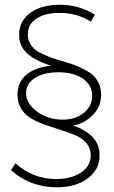

<svg xmlns="http://www.w3.org/2000/svg" viewBox="-20 -714 485 815"><path d="M26.9 7.8 45.9 -21Q118.7 45.9 219.2 45.9Q281.7 45.9 323.5 18.6Q365.2 -8.8 365.2 -55.2Q365.2 -84 348.1 -105Q331.1 -126 303.5 -138.2Q275.9 -150.4 242.9 -160.6Q210 -170.9 176.8 -182.4Q143.6 -193.8 116 -209Q88.4 -224.1 71.3 -250.2Q54.2 -276.4 54.2 -312Q54.2 -364.7 91.6 -396.5Q128.9 -428.2 195.8 -435.1Q123.5 -459 92.3 -490.2Q61 -521.5 61 -565.9Q61 -624.5 108.4 -659.2Q155.8 -693.8 232.9 -693.8Q314.9 -693.8 382.8 -651.9L365.2 -622.1Q307.6 -659.2 232.9 -659.2Q171.4 -659.2 134.8 -635Q98.1 -610.8 98.1 -567.9Q98.1 -542 111.6 -522.7Q125 -503.4 146.7 -491.9Q168.5 -480.5 196.5 -470Q224.6 -459.5 253.7 -451.9Q282.7 -444.3 310.8 -432.1Q338.9 -419.9 360.6 -405.8Q382.3 -391.6 395.8 -367.4Q409.2 -343.3 409.2 -312Q409.2 -259.8 372.6 -224.1Q335.9 -188.5 290 -181.2Q402.8 -142.6 402.8 -55.2Q402.8 6.3 351.8 43.7Q300.8 81.1 221.2 81.1Q163.6 81.1 113 61.5Q62.5 42 26.9 7.8ZM90.8 -318.8Q90.8 -273.9 137.9 -240Q185.1 -206.1 246.1 -206.1Q299.8 -206.1 335.4 -234.6Q371.1 -263.2 371.1 -307.1Q371.1 -352.1 332.5 -379.6Q293.9 -407.2 228 -407.2Q166 -407.2 128.4 -383.1Q90.8 -358.9 90.8 -318.8Z"/></svg>

Font: Trueno UltraLight
Style: Regular
Weight: 250
Designer: Julieta Ulanovsky
Foundry: Julieta Ulanovsky
Version: Version 3.001b | FøM Fix